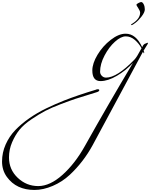

<svg xmlns="http://www.w3.org/2000/svg" viewBox="-842 -794 1468 1880"><path d="M544 -322Q517 -370 477 -404Q437 -438 389.5 -438Q342 -438 283.5 -385.5Q225 -333 181.5 -250Q138 -167 138 -92Q138 -69 155 -51.5Q172 -34 196 -34Q304 -34 474 -210Q497 -233 544 -322ZM-216 191Q-84 139 98 84Q103 80 116.5 80Q130 80 130 90Q130 100 109 107.5Q88 115 19.5 135.5Q-49 156 -99.5 172.5Q-150 189 -245 225Q-340 261 -399 292Q-458 323 -533 373.5Q-608 424 -650.5 476Q-693 528 -723.5 599Q-754 670 -754 748Q-754 866 -668.5 947Q-583 1028 -468 1028Q-353 1028 -230 918Q-107 808 -10 634Q218 227 460 -178Q391 -104 303 -52Q215 0 142 0Q62 0 62 -104Q62 -173 113 -258Q164 -343 242 -403.5Q320 -464 388 -464Q490 -464 550 -332L556 -344Q567 -364 584 -368Q592 -370 596 -373Q600 -376 604 -376Q606 -376 606 -370Q606 -364 602 -360Q598 -356 564 -298Q570 -286 570 -279Q570 -272 566 -272L558 -288L66 626Q-25 793 -159 918Q-232 986 -325 1026Q-418 1066 -505 1066Q-592 1066 -660 1034.5Q-728 1003 -775 938Q-822 873 -822 787Q-822 701 -787 621.5Q-752 542 -692.5 480Q-633 418 -554.5 363.5Q-476 309 -390 267.5Q-304 226 -216 191ZM456 -564Q530 -612 530 -670Q530 -687 512 -714Q494 -741 494 -746Q494 -755 513.5 -764.5Q533 -774 540 -774Q554 -774 565 -752Q576 -730 576 -702Q576 -674 545 -633.5Q514 -593 484 -570.5Q454 -548 448 -548Q442 -548 442 -552Q442 -556 443.5 -557Q445 -558 449 -560Q453 -562 456 -564Z"/></svg>

Font: Miama
Style: Regular
Weight: 400
Italic angle: 16.5°
Designer: Linus Romer
Foundry: Linus Romer
Version: 0.32